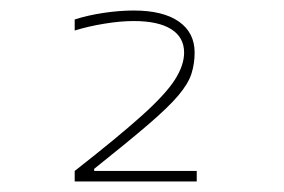

<svg xmlns="http://www.w3.org/2000/svg" viewBox="-20 -755 540 365"><path d="M122 -430Q205 -495 250 -535.5Q295 -576 312.5 -603.5Q330 -631 330 -655Q330 -684 305.5 -699.5Q281 -715 234 -715Q209 -715 178.5 -710Q148 -705 122 -697V-718Q147 -726 177 -730.5Q207 -735 234 -735Q290 -735 320 -714Q350 -693 350 -655Q350 -634 344 -615Q338 -596 319 -573.5Q300 -551 261.5 -518Q223 -485 159 -434V-430H354V-410H122Z"/></svg>

Font: M PLUS Code Latin Thin
Style: Regular
Weight: 250
Designer: Coji Morishita
Foundry: UNDERFOREST DESIGN
Version: Version 1.002; ttfautohint (v1.8.3)